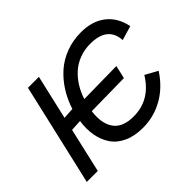

<svg xmlns="http://www.w3.org/2000/svg" viewBox="-142 -958 1224 1224"><g transform="rotate(-45 470.0 -345.5)"><path d="M539.1 9.8Q464.4 9.8 409.9 -15.1Q355.5 -40 325.9 -83.5Q296.4 -127 286.1 -183.1Q275.9 -239.3 285.6 -305.2L209.5 -300.8L140.6 0H41.5L200.7 -689.5H299.3L230 -389.2L305.2 -394Q326.2 -459.5 360.8 -514.4Q395.5 -569.3 443.1 -611.6Q490.7 -653.8 554 -677.5Q617.2 -701.2 689.5 -701.2Q791 -701.2 856 -650.6Q920.9 -600.1 939.9 -506.3L842.8 -477.5Q835.4 -607.4 679.2 -607.4Q627 -607.4 581.1 -589.8Q535.2 -572.3 501.2 -541.3Q467.3 -510.3 442.9 -470.7Q418.5 -431.2 403.8 -384.8L697.3 -389.2L676.8 -300.8L382.8 -296.4Q369.6 -197.3 409.4 -140.4Q449.2 -83.5 548.3 -83.5Q697.8 -83.5 783.2 -223.1L866.7 -177.2Q806.6 -85 721.9 -37.6Q637.2 9.8 539.1 9.8Z"/></g></svg>

Font: HK Grotesk Medium Italic
Style: Regular
Weight: 500
Italic angle: -13°
Designer: Alfredo Marco Pradil and Stefan Peev
Foundry: Hanken Design Co.
Version: Version 1.000;PS 001.000;hotconv 1.0.88;makeotf.lib2.5.64775